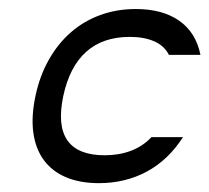

<svg xmlns="http://www.w3.org/2000/svg" viewBox="-20 -414 473 434"><path d="M287.1 -393.6Q347.2 -393.6 385 -367.2Q422.9 -340.8 433.1 -290H361.8Q351.6 -310.5 328.6 -320.6Q305.7 -330.6 273.4 -330.6Q212.4 -330.6 174.8 -296.9Q137.2 -263.2 123 -196.8Q108.9 -129.9 132.6 -96.4Q156.2 -63 216.8 -63Q249 -63 276.1 -73.2Q303.2 -83.5 322.3 -104H393.6Q360.4 -52.2 311.8 -26.1Q263.2 0 203.6 0Q161.1 0 129.6 -13.2Q98.1 -26.4 79.3 -51.8Q60.5 -77.1 55.4 -113.8Q50.3 -150.4 60.1 -196.8Q69.8 -242.7 90.6 -279.3Q111.3 -315.9 140.6 -341.3Q169.9 -366.7 207 -380.1Q244.1 -393.6 287.1 -393.6Z"/></svg>

Font: Fibel Nord
Style: Italic
Weight: 400
Designer: Peter Wiegel
Foundry: Peter Wioegel
Version: Version 000.000